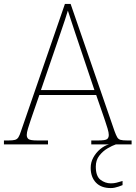

<svg xmlns="http://www.w3.org/2000/svg" viewBox="-24 -734 689 976"><path d="M-4 0V-20H18Q41 -20 52 -23Q63 -26 69.5 -36Q76 -46 83 -68L306 -714H335L558 -68Q566 -46 572 -36Q578 -26 589 -23Q600 -20 623 -20H645V0H440V-20H474Q512 -20 520.5 -27Q529 -34 529 -48Q529 -60 523 -80Q517 -100 510.5 -119Q504 -138 501 -147L465 -251H176L140 -147Q137 -138 130.5 -119Q124 -100 118 -80Q112 -60 112 -48Q112 -34 121 -27Q130 -20 167 -20H220V0ZM184 -276H456L379 -505Q370 -532 359 -564.5Q348 -597 338 -628Q328 -659 321 -680Q317 -665 306.5 -634Q296 -603 285 -570.5Q274 -538 266 -515ZM539 222Q490 222 463.5 194Q437 166 437 119Q437 91 450.5 66.5Q464 42 485.5 24Q507 6 530 0H565Q547 6 523 20Q499 34 481 57Q463 80 463 113Q463 162 487 180Q511 198 539 198Q555 198 567 195Q579 192 599 186V207Q589 211 579 214.5Q569 218 559 220Q549 222 539 222Z"/></svg>

Font: Noto Serif Thai Thin
Style: Regular
Weight: 250
Version: Version 2.001